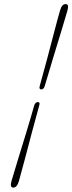

<svg xmlns="http://www.w3.org/2000/svg" viewBox="-20 -768 345 918"><path d="M194 -357Q189.5 -340.5 177 -340.5Q165.5 -340.5 170 -357Q188 -421 205.5 -487Q223 -553 238.5 -612.8Q254 -672.5 267 -717.5Q275.5 -748.5 294 -748.5Q311 -748.5 302.5 -717.5Q289.5 -672.5 271.2 -612.8Q253 -553 232.8 -487Q212.5 -421 194 -357ZM143.5 -263.5Q149 -280 161 -280Q173 -280 167.5 -263.5Q149.5 -199.5 132 -133Q114.5 -66.5 98.8 -6.8Q83 53 70.5 97.5Q61.5 129 43.5 129Q26 129 35 97.5Q48 52.5 66.5 -7.2Q85 -67 105.2 -133.2Q125.5 -199.5 143.5 -263.5Z"/></svg>

Font: Fraunces 72pt S050 Thin
Style: Italic
Weight: 100
Italic angle: -16°
Version: Version 1.000; ttfautohint (v1.8.3)